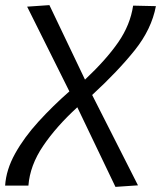

<svg xmlns="http://www.w3.org/2000/svg" viewBox="-25 -725 629 750"><path d="M426 5 277 -306Q195 -231 143.5 -155Q92 -79 86 0H-5Q-1 -62 34 -125Q69 -188 125 -249.5Q181 -311 246 -368L81 -699L168 -705L307 -414Q390 -492 437 -560Q484 -628 495 -703L584 -701Q567 -611 501.5 -529Q436 -447 335 -354L514 -1Z"/></svg>

Font: Georama
Style: Italic
Weight: 400
Italic angle: -9°
Designer: Jean-Baptiste Levee
Foundry: Production Type
Version: Version 1.000